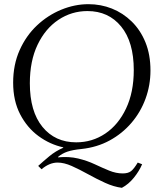

<svg xmlns="http://www.w3.org/2000/svg" viewBox="-20 -700 791 920"><path d="M564 200Q525 195 483.5 176Q442 157 401.5 134.5Q361 112 324 95.5Q287 79 256 79Q217 79 179 111L163 95Q186 74 216 49Q246 24 283 8V6Q219 -8 164.5 -48Q110 -88 76.5 -152.5Q43 -217 43 -304Q43 -390 74 -459.5Q105 -529 157 -578Q209 -627 273.5 -653.5Q338 -680 404 -680Q463 -680 516 -659Q569 -638 611 -597Q653 -556 677 -497Q701 -438 701 -362Q701 -292 677.5 -227.5Q654 -163 610 -111.5Q566 -60 505.5 -27Q445 6 370 14Q329 18 303.5 26.5Q278 35 258 52V54Q311 49 354.5 59.5Q398 70 434 87Q470 104 503 117.5Q536 131 568 131Q594 131 608 120Q622 109 640 79L661 87Q647 120 621.5 151.5Q596 183 564 200ZM345 -18Q422 -18 484.5 -60Q547 -102 584 -180Q621 -258 621 -364Q621 -499 560.5 -573Q500 -647 399 -647Q323 -647 260 -605Q197 -563 160 -485.5Q123 -408 123 -301Q123 -166 183.5 -92Q244 -18 345 -18Z"/></svg>

Font: Bona Nova
Style: Italic
Weight: 400
Italic angle: -4°
Designer: Mateusz Machalski
Foundry: Capitalics
Version: Version 4.001; ttfautohint (v1.8.3)